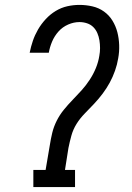

<svg xmlns="http://www.w3.org/2000/svg" viewBox="-20 -763 540 783"><path d="M116 0V-70H166L183 -170Q187 -196 193 -221Q199 -246 211 -270Q223 -294 240 -315Q257 -336 276 -355.5Q295 -375 313 -395Q331 -415 346 -438Q361 -461 371 -485.5Q381 -510 385 -535Q388 -551 388 -567Q388 -583 385.5 -598.5Q383 -614 377 -628Q371 -642 360.5 -652.5Q350 -663 335 -668Q320 -673 304 -673Q281 -673 258 -663Q235 -653 218.5 -634.5Q202 -616 192.5 -593.5Q183 -571 179 -548H101Q106 -573 114 -596.5Q122 -620 135 -642.5Q148 -665 166.5 -685Q185 -705 207.5 -718.5Q230 -732 254.5 -737.5Q279 -743 304 -743Q331 -743 357 -737Q383 -731 404 -716Q425 -701 438.5 -679Q452 -657 458.5 -632Q465 -607 466 -579.5Q467 -552 462 -525Q458 -500 449 -474.5Q440 -449 427.5 -426Q415 -403 398.5 -381Q382 -359 363.5 -339.5Q345 -320 325.5 -300Q306 -280 292 -257.5Q278 -235 271 -209.5Q264 -184 259 -159L245 -70H286V0Z"/></svg>

Font: Iosevka Slab
Style: Italic
Weight: 400
Italic angle: -9°
Monospace: yes
Designer: Belleve Invis
Foundry: Belleve Invis
Version: Version 11.1.0; ttfautohint (v1.8.3)